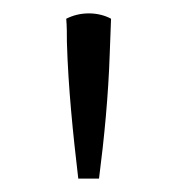

<svg xmlns="http://www.w3.org/2000/svg" viewBox="-20 -748 280 287"><path d="M80 -685C82 -617 89 -549 97 -481H128C136 -543 142 -606 144 -667L146 -720C137 -725 125 -728 113 -728C100 -728 89 -725 79 -720C80 -709 80 -696 80 -685Z"/></svg>

Font: Repo Light
Style: Regular
Weight: 300
Designer: Stefan Peev
Foundry: Context Ltd
Version: Version 001.502